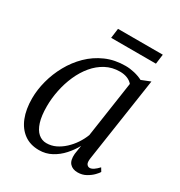

<svg xmlns="http://www.w3.org/2000/svg" viewBox="-164 -794 859 917"><g transform="rotate(30 265.0 -335.0)"><path d="M416 -79.5Q412.5 -55.5 419 -46.5Q425.5 -37.5 435.5 -37.5Q445 -37.5 456.8 -45.2Q468.5 -53 482 -67.5L493.5 -48.5Q489.5 -41 476 -27Q462.5 -13 442 -1.5Q421.5 10 396 10Q368 10 352.8 -6.8Q337.5 -23.5 340.5 -60L348 -108.5Q331.5 -78 307 -50.8Q282.5 -23.5 251.2 -6.8Q220 10 183 10Q134.5 10 100.8 -14.5Q67 -39 49.2 -83.5Q31.5 -128 31.5 -188Q31.5 -235.5 44.8 -285.8Q58 -336 83.8 -382.5Q109.5 -429 147 -465.8Q184.5 -502.5 233.2 -524Q282 -545.5 341.5 -545.5Q365.5 -545.5 390.8 -539.5Q416 -533.5 436 -523L485 -542.5ZM401.5 -481Q390 -494.5 372.2 -501.5Q354.5 -508.5 332 -508.5Q289.5 -508.5 254.8 -490Q220 -471.5 193.2 -439.5Q166.5 -407.5 148.2 -366.2Q130 -325 120.8 -279.8Q111.5 -234.5 111.5 -190Q111.5 -138.5 122.2 -104.2Q133 -70 152.5 -53.2Q172 -36.5 197 -36.5Q224 -36.5 248 -48Q272 -59.5 293 -79Q314 -98.5 330 -122.5Q346 -146.5 356 -172.5ZM221 -680.5H468L461 -627H214Z"/></g></svg>

Font: Merriweather 72pt Light
Style: Italic
Weight: 300
Italic angle: -7.8°
Version: Version 2.101